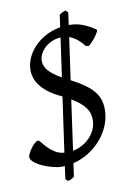

<svg xmlns="http://www.w3.org/2000/svg" viewBox="-93 -720 580 855"><g transform="rotate(-10 197.0 -292.5)"><path d="M121.6 -463.9Q121.6 -454.6 124.8 -444.6Q127.9 -434.6 136.2 -423.8Q144.5 -413.1 159.2 -401.4Q173.8 -389.6 197.3 -376.5L222.2 -552.7Q199.2 -551.3 180.7 -542.7Q162.1 -534.2 148.9 -521.5Q135.7 -508.8 128.7 -493.7Q121.6 -478.5 121.6 -463.9ZM299.8 -167.5Q299.8 -182.6 295.7 -196.3Q291.5 -210 282 -222.7Q272.5 -235.4 257.6 -247.8Q242.7 -260.3 221.2 -272.9L189.5 -46.4Q212.9 -50.8 232.9 -62Q252.9 -73.2 267.8 -89.1Q282.7 -105 291.3 -125Q299.8 -145 299.8 -167.5ZM387.2 -558.6Q388.2 -558.1 388.2 -556.2Q388.2 -553.2 384.8 -547.4Q379.4 -537.6 371.1 -526.6Q362.8 -515.6 353.5 -506.1Q344.2 -496.6 339.8 -493.7L326.2 -496.1Q314.5 -512.2 297.4 -526.4Q280.3 -540.5 260.3 -547.9L233.4 -357.4Q267.1 -339.8 291.3 -323Q315.4 -306.2 330.8 -288.1Q346.2 -270 353.5 -249.5Q360.8 -229 360.8 -204.1Q360.8 -167 346.9 -132.6Q333 -98.1 308.6 -69.8Q284.2 -41.5 251.5 -21Q218.8 -0.5 181.6 8.3L173.3 67.4Q168.9 71.3 166 73.5Q163.1 75.7 159.9 77.1Q156.7 78.6 153.1 79.6Q149.4 80.6 143.6 82L133.8 71.8L141.6 14.6Q138.2 14.6 134.8 14.9Q131.3 15.1 127.9 15.1Q110.4 15.1 86.9 9Q63.5 2.9 42.5 -6.6Q21.5 -16.1 6.8 -28.3Q-7.8 -40.5 -7.8 -52.7Q-7.8 -58.6 -2.2 -69.3Q3.4 -80.1 11.2 -90.8Q19 -101.6 27.8 -109.6Q36.6 -117.7 43.5 -117.7Q48.3 -117.7 56.4 -107.2Q64.5 -96.7 76.9 -83.5Q89.4 -70.3 107.2 -58.6Q125 -46.9 149.9 -44.4L185.1 -292.5L173.3 -298.3Q142.6 -313 121.8 -329.6Q101.1 -346.2 88.4 -363.3Q75.7 -380.4 70.3 -397.9Q64.9 -415.5 64.9 -432.1Q64.9 -459.5 76.7 -486.3Q88.4 -513.2 109.9 -535.9Q131.3 -558.6 161.6 -575Q191.9 -591.3 228.5 -597.7L236.3 -653.3Q242.7 -657.2 245.6 -658.9Q248.5 -660.6 250.5 -661.9Q252.4 -663.1 255.4 -664.1Q258.3 -665 264.6 -667L275.4 -656.2L267.6 -601.1H268.1Q303.2 -601.1 334 -588.4Q364.7 -575.7 387.2 -558.6Z"/></g></svg>

Font: Akkhara
Style: Italic
Weight: 400
Italic angle: -7°
Designer: J. Victor Gaultney
Version: Version 1.00 June 13, 2006, initial release